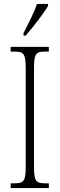

<svg xmlns="http://www.w3.org/2000/svg" viewBox="-20 -951 302 971"><path d="M99 -784V-771H110C150 -817 203 -886 223 -921V-931H167C152 -886 128 -841 99 -784ZM34 0H227V-24H208C161 -24 152 -36 152 -109V-605C152 -679 161 -690 208 -690H227V-714H34V-690H54C100 -690 110 -679 110 -605V-108C110 -35 100 -24 54 -24H34Z"/></svg>

Font: Noto Serif Armenian ExtraCondensed ExtraLight
Style: Regular
Weight: 200
Width: 2
Designer: Monotype Design Team
Foundry: Monotype Imaging Inc.
Version: Version 2.008